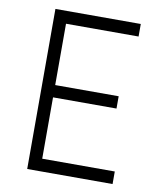

<svg xmlns="http://www.w3.org/2000/svg" viewBox="-84 -818 750 886"><g transform="rotate(10 291.0 -375.0)"><path d="M503.8 -691.2H163.8V-403.8H461.2V-346.2H163.8V-58.8H503.8V0H103.8V-750H503.8Z"/></g></svg>

Font: Now Light
Style: Regular
Weight: 300
Designer: Alfredo Marco Pradil
Foundry: Alfredo Marco Pradil
Version: Version 1.002;PS 001.002;hotconv 1.0.88;makeotf.lib2.5.64775